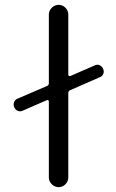

<svg xmlns="http://www.w3.org/2000/svg" viewBox="-20 -770 477 790"><path d="M72 -314Q63 -310 53 -314Q43 -318 38.5 -329Q34 -340 38 -350Q42 -360 52 -364L173 -416Q181 -419 181 -428V-710Q181 -726 193 -738Q205 -750 221.5 -750Q238 -750 249.5 -738Q261 -726 261 -710V-463Q261 -460 263.5 -458Q266 -456 269 -457L370 -501Q380 -506 390 -501.5Q400 -497 404.5 -486.5Q409 -476 405 -466Q401 -456 390 -452L269 -399Q261 -396 261 -387V-40Q261 -24 249.5 -12Q238 0 221.5 0Q205 0 193 -12Q181 -24 181 -40V-353Q181 -356 178.5 -357.5Q176 -359 173 -358Z"/></svg>

Font: Rounded Mplus 1c
Style: Regular
Weight: 400
Version: Version 1.059.20150529